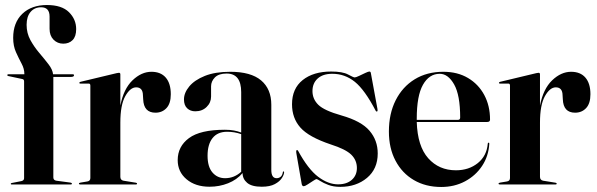

<svg xmlns="http://www.w3.org/2000/svg" viewBox="-20 -735 2379 765"><path d="M192.5 -28Q192.5 -17 204.5 -15L260.5 -7.5Q266.5 -6.5 266.5 -3Q266.5 0 262 0H26Q23 0 23 -2.5Q23 -5.5 27.5 -6L65.5 -13.5Q76 -16 76 -25V-410.5Q76 -418.5 69.5 -420L13 -432Q9 -433 9 -435.5Q9 -439 13 -439H77V-441Q77 -461 66 -481.5Q55 -502 43.8 -526.8Q32.5 -551.5 32.5 -584Q32.5 -645 69 -680Q105.5 -715 167 -715Q226 -715 254.8 -686.5Q283.5 -658 283.5 -619Q283.5 -589.5 269.2 -575.2Q255 -561 232 -561Q209 -561 193.2 -577Q177.5 -593 177.5 -620V-669Q177.5 -706 144 -706Q117.5 -706 101.8 -687.5Q86 -669 86 -636Q86 -603 101.2 -575.2Q116.5 -547.5 136.8 -523.8Q157 -500 173.2 -479Q189.5 -458 191.5 -439H270Q275 -439 275 -435.5Q275 -428.5 262.5 -428.5H192.5Z M459.5 -438.5V-314.5Q472.5 -381 508 -415Q543.5 -449 583.5 -449Q620.5 -449 640.5 -425.8Q660.5 -402.5 660.5 -359.5Q660.5 -322.5 643.2 -304.2Q626 -286 599.5 -286Q552.5 -286 550.5 -339.5L549.5 -355.5Q549 -387 522.5 -387Q499 -387 479.2 -352Q459.5 -317 459.5 -246.5V-30.5Q459.5 -17.5 472 -15L521.5 -7Q526 -6 526 -3Q526 0 521.5 0H299.5Q294.5 0 294.5 -3.5Q294.5 -6.5 301 -7.5L328 -12Q340 -14 340 -25.5V-394Q340 -402 333.5 -402H299.5Q296 -402 296 -405Q296 -407.5 300.5 -409L444.5 -443.5Q452 -445 454 -445Q459.5 -445 459.5 -438.5Z M688 -97Q688 -151.5 733 -184.8Q778 -218 876 -218Q897 -218 912.5 -215Q928 -212 941 -207V-368Q941 -442 883 -442Q851.5 -442 836.2 -426.5Q821 -411 821 -391V-350.5Q821 -326 803.2 -308.8Q785.5 -291.5 758 -291.5Q738.5 -291.5 725.8 -303.5Q713 -315.5 713 -339Q713 -365 734 -390.5Q755 -416 796 -432.5Q837 -449 897.5 -449Q979.5 -449 1020.2 -414.8Q1061 -380.5 1061 -317.5V-58Q1061 -25 1082 -25Q1091 -25 1098 -30.5Q1105 -36 1107 -49Q1107 -52 1109.5 -52Q1112 -52 1112 -49Q1112 -39.5 1103.2 -25.8Q1094.5 -12 1075 -1.5Q1055.5 9 1023 9Q983 9 964.8 -6.5Q946.5 -22 946.5 -45.5Q923.5 -18.5 888.8 -4.8Q854 9 815 9Q758.5 9 723.2 -20.8Q688 -50.5 688 -97ZM807 -114.5Q807 -70.5 826.5 -47.8Q846 -25 877 -25Q913 -25 941 -50.5V-200.5Q914.5 -210 885 -210Q847 -210 827 -185Q807 -160 807 -114.5Z M1327 -0.5Q1361.5 -0.5 1381.8 -18.5Q1402 -36.5 1402 -65.5Q1402 -96.5 1379.8 -118.5Q1357.5 -140.5 1298 -159.5Q1210 -189 1176.8 -226.8Q1143.5 -264.5 1143.5 -319.5Q1143.5 -382 1186 -416Q1228.5 -450 1299.5 -450Q1345 -450 1366.8 -438.2Q1388.5 -426.5 1393 -426.5Q1398 -426.5 1410.5 -432.5Q1423 -438.5 1435.2 -444.2Q1447.5 -450 1451.5 -450Q1456.5 -450 1457.5 -444.5L1484 -300.5Q1485.5 -292.5 1482.5 -291Q1479.5 -289.5 1477 -293.5Q1433.5 -377 1393.8 -409Q1354 -441 1304 -441Q1266.5 -441 1245.8 -422.2Q1225 -403.5 1225 -372Q1225 -340.5 1248.2 -317.5Q1271.5 -294.5 1340.5 -275Q1419.5 -252.5 1452.2 -214.2Q1485 -176 1485 -123.5Q1485 -62 1442.2 -26.2Q1399.5 9.5 1336 9.5Q1308.5 9.5 1288.2 1.8Q1268 -6 1256 -13.8Q1244 -21.5 1241 -21.5Q1238.5 -21.5 1227.8 -14.5Q1217 -7.5 1205.8 -0.2Q1194.5 7 1190.5 7Q1183.5 7 1182 -2.5L1160.5 -126Q1159 -135 1162.5 -137Q1164 -138.5 1167.5 -134.5Q1207.5 -61 1247.5 -30.8Q1287.5 -0.5 1327 -0.5Z M1932.5 -258.5Q1932.5 -249 1921 -249H1640.5Q1643.5 -152.5 1686.2 -104.5Q1729 -56.5 1796.5 -56.5Q1848 -56.5 1883.8 -85.2Q1919.5 -114 1923.5 -163Q1924 -166.5 1926.5 -166.5Q1930 -166.5 1929.5 -162Q1926.5 -112.5 1900.8 -73.8Q1875 -35 1832.8 -12.5Q1790.5 10 1738 10Q1676 10 1629 -17.5Q1582 -45 1555.8 -94.8Q1529.5 -144.5 1529.5 -211Q1529.5 -282 1556.5 -335.5Q1583.5 -389 1632.2 -419Q1681 -449 1746.5 -449Q1803 -449 1844.8 -424.2Q1886.5 -399.5 1909.5 -356.5Q1932.5 -313.5 1932.5 -258.5ZM1640.5 -262.5Q1640.5 -260 1640.5 -257.5H1805Q1813.5 -257.5 1813.5 -267Q1813.5 -356 1789.5 -398.5Q1765.5 -441 1732 -441Q1690 -441 1665.2 -397.2Q1640.5 -353.5 1640.5 -262.5Z M2131.5 -438.5V-314.5Q2144.5 -381 2180 -415Q2215.5 -449 2255.5 -449Q2292.5 -449 2312.5 -425.8Q2332.5 -402.5 2332.5 -359.5Q2332.5 -322.5 2315.2 -304.2Q2298 -286 2271.5 -286Q2224.5 -286 2222.5 -339.5L2221.5 -355.5Q2221 -387 2194.5 -387Q2171 -387 2151.2 -352Q2131.5 -317 2131.5 -246.5V-30.5Q2131.5 -17.5 2144 -15L2193.5 -7Q2198 -6 2198 -3Q2198 0 2193.5 0H1971.5Q1966.5 0 1966.5 -3.5Q1966.5 -6.5 1973 -7.5L2000 -12Q2012 -14 2012 -25.5V-394Q2012 -402 2005.5 -402H1971.5Q1968 -402 1968 -405Q1968 -407.5 1972.5 -409L2116.5 -443.5Q2124 -445 2126 -445Q2131.5 -445 2131.5 -438.5Z"/></svg>

Font: Fraunces 144pt SemiBold
Style: Regular
Weight: 600
Version: Version 1.000;[0bf87f6ff]